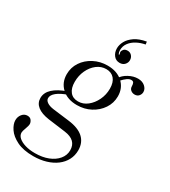

<svg xmlns="http://www.w3.org/2000/svg" viewBox="-283 -828 1094 1233"><g transform="rotate(30 264.0 -211.0)"><path d="M167 290Q93 290 45.5 266.5Q-2 243 -24.5 209.5Q-47 176 -47 147Q-47 121 -31.5 102Q-16 83 7 83Q27 83 36.5 96.5Q46 110 46 124Q46 130 44 137Q42 144 37 159Q27 185 27 196Q27 217 45 233Q63 249 94.5 258.5Q126 268 167 268Q222 268 264 251.5Q306 235 330.5 205.5Q355 176 355 139Q355 64 265 52L136 35Q80 27 50.5 3.5Q21 -20 21 -57Q21 -97 54.5 -128Q88 -159 152 -181L167 -164Q117 -147 90.5 -125.5Q64 -104 64 -81Q64 -64 82 -52Q100 -40 131 -36L251 -21Q325 -12 362.5 22Q400 56 400 113Q400 152 383 184.5Q366 217 335 240.5Q304 264 261 277Q218 290 167 290ZM246 -134Q176 -134 133.5 -173Q91 -212 91 -274Q91 -324 118 -364.5Q145 -405 191 -429Q237 -453 292 -453Q362 -453 404.5 -414.5Q447 -376 447 -314Q447 -264 419.5 -223Q392 -182 346.5 -158Q301 -134 246 -134ZM241 -158Q278 -158 309 -182.5Q340 -207 359 -246.5Q378 -286 378 -331Q378 -378 356 -403.5Q334 -429 296 -429Q258 -429 227 -405Q196 -381 178 -342Q160 -303 160 -257Q160 -210 181 -184Q202 -158 241 -158ZM533 -378Q517 -378 504.5 -388Q492 -398 492 -417Q492 -431 487.5 -440Q483 -449 469 -449Q456 -449 440.5 -438.5Q425 -428 402 -403L384 -413Q401 -441 435 -459.5Q469 -478 503 -478Q535 -478 555 -460.5Q575 -443 575 -420Q575 -404 564 -391Q553 -378 533 -378ZM432 -712 435 -692Q402 -686 373.5 -671Q345 -656 327.5 -632.5Q310 -609 310 -579Q310 -563 315.5 -553Q321 -543 335 -543L310 -538L333 -569L335 -548Q327 -548 322.5 -554.5Q318 -561 318 -569Q318 -579 327 -589.5Q336 -600 355 -600Q374 -600 386 -586.5Q398 -573 398 -554Q398 -535 384.5 -520.5Q371 -506 348 -506Q320 -506 303.5 -527.5Q287 -549 287 -579Q287 -605 301.5 -632Q316 -659 348 -681Q380 -703 432 -712Z"/></g></svg>

Font: Baskervville
Style: Italic
Weight: 400
Italic angle: -18°
Designer: ANRT
Foundry: ANRT
Version: Version 1.100